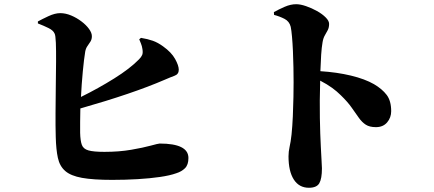

<svg xmlns="http://www.w3.org/2000/svg" viewBox="-20 -826 2040 903"><path d="M634.8 -641.1 643.1 -647.9Q675.3 -642.6 698.7 -634.3Q722.2 -626 747.1 -607.9Q786.1 -580.1 803.5 -548.8Q820.8 -517.6 820.8 -498Q820.8 -477.1 801.5 -470Q782.2 -462.9 752.9 -450.2Q605 -386.2 357.9 -315.9Q357.4 -282.2 356.9 -252.4Q356.4 -222.7 356.9 -201.2Q357.9 -163.6 365 -144.5Q372.1 -125.5 395.8 -118.7Q419.4 -111.8 471.2 -111.8Q540.5 -111.8 596.9 -121.6Q653.3 -131.3 689 -141.1Q724.6 -150.9 731 -150.9Q866.2 -150.9 866.2 -83Q866.2 -50.8 850.1 -34.9Q834 -19 809.1 -11.2Q779.3 -0.5 732.2 6.3Q685.1 13.2 627.2 16.6Q569.3 20 507.8 20Q418.5 20 365.7 10.5Q313 1 286.9 -21.7Q260.7 -44.4 252.2 -83.5Q243.7 -122.6 242.2 -182.1Q240.7 -233.4 241.2 -295.4Q241.7 -357.4 242.4 -419.9Q243.2 -482.4 243.7 -535.9Q244.1 -589.4 242.7 -625Q241.2 -660.6 236.8 -668Q230.5 -683.1 208.7 -693.8Q187 -704.6 158.2 -715.8V-725.1Q176.8 -735.4 207.5 -749.8Q238.3 -764.2 263.2 -764.2Q288.6 -764.2 314.7 -753.2Q340.8 -742.2 363 -725.3Q385.3 -708.5 398.7 -689.9Q412.1 -671.4 412.1 -655.8Q412.1 -641.1 405.5 -630.6Q398.9 -620.1 391.4 -609.6Q383.8 -599.1 380.9 -584Q375 -548.8 369.4 -489.7Q363.8 -430.7 360.8 -370.1Q442.9 -410.6 517.1 -457Q591.3 -503.4 633.8 -546.9Q644.5 -557.6 648.7 -567.6Q652.8 -577.6 649.9 -595.2Q647.9 -609.4 642.6 -622.1Q637.2 -634.8 634.8 -641.1Z M1269 -755.9 1268.1 -769Q1290.5 -781.7 1318.6 -793.9Q1346.7 -806.2 1373 -806.2Q1393.1 -806.2 1419.4 -797.1Q1445.8 -788.1 1470.7 -774.2Q1495.6 -760.3 1511.7 -744.1Q1527.8 -728 1527.8 -713.9Q1527.8 -696.8 1521.7 -684.8Q1515.6 -672.9 1508.1 -660.2Q1500.5 -647.5 1497.1 -627.9Q1492.7 -603 1490.5 -568.8Q1488.3 -534.7 1486.8 -491.2Q1564.5 -486.3 1630.4 -470.5Q1696.3 -454.6 1738.8 -430.2Q1777.3 -407.7 1798.6 -379.6Q1819.8 -351.6 1819.8 -303.2Q1819.8 -272.9 1800.8 -250.5Q1781.7 -228 1748 -228Q1718.3 -228 1700.4 -239.5Q1682.6 -251 1668 -271.5Q1653.3 -292 1634.3 -319.3Q1615.2 -346.7 1583 -377.9Q1564.9 -396 1542.2 -412.6Q1519.5 -429.2 1485.8 -446.8Q1482.9 -348.6 1484.4 -270.5Q1485.8 -192.4 1488.8 -137.2Q1490.7 -95.7 1492.4 -69.3Q1494.1 -43 1494.1 -34.2Q1494.1 14.6 1481.7 35.9Q1469.2 57.1 1433.1 57.1Q1386.7 57.1 1361.8 18.3Q1336.9 -20.5 1336.9 -90.8Q1336.9 -112.8 1342 -135.3Q1347.2 -157.7 1351.1 -192.9Q1355 -230.5 1357.2 -278.3Q1359.4 -326.2 1360.1 -369.9Q1360.8 -413.6 1360.8 -439Q1360.8 -470.7 1360.1 -509.3Q1359.4 -547.9 1357.7 -585.7Q1356 -623.5 1353.3 -653.8Q1350.6 -684.1 1347.2 -700.2Q1340.8 -725.6 1318.1 -737.3Q1295.4 -749 1269 -755.9Z"/></svg>

Font: Source Han Serif JP Heavy
Style: Regular
Weight: 900
Designer: Ryoko NISHIZUKA  (kana & ideographs); Frank Grießhammer (Latin, Greek & Cyrillic); Wenlong ZHANG  (bopomofo); Sandoll Co
Foundry: Adobe Systems Incorporated
Version: Version 1.001;PS 1.001;hotconv 16.6.54;makeotf.lib2.5.65590